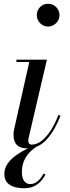

<svg xmlns="http://www.w3.org/2000/svg" viewBox="-20 -776 370 1017"><path d="M124 10Q88 10 69.8 -7.8Q51.5 -25.5 51.5 -63Q51.5 -67 52 -73.8Q52.5 -80.5 53.5 -85L135 -447.5H67V-460H228.5L132 -47Q131 -42.5 130.5 -37.8Q130 -33 130 -29Q130 -21 134.2 -15.5Q138.5 -10 148 -10Q175.5 -10 201.8 -31Q228 -52 250.5 -87.8Q273 -123.5 289 -167L300.5 -163Q272 -88 228.8 -39Q185.5 10 124 10ZM234.5 -635.5Q218 -635.5 204.5 -643.8Q191 -652 183 -665.8Q175 -679.5 175 -696Q175 -712.5 183 -726.2Q191 -740 204.5 -748Q218 -756 234.5 -756Q251 -756 264.8 -748Q278.5 -740 286.8 -726.2Q295 -712.5 295 -696Q295 -679.5 286.8 -665.8Q278.5 -652 264.8 -643.8Q251 -635.5 234.5 -635.5ZM106 221Q80.5 221 57 214.5Q33.5 208 18.2 191.5Q3 175 3 145Q3 115 20.8 90.2Q38.5 65.5 65.8 46Q93 26.5 122.2 13Q151.5 -0.5 174.5 -7.5L178.5 -2Q161.5 7.5 142.2 25.5Q123 43.5 109.5 71Q96 98.5 96 135.5Q96 167.5 108.5 183.2Q121 199 139 199Q157 199 170.8 190.2Q184.5 181.5 194.5 168.5Q204.5 155.5 211 143.5L221 148Q214 162 200.5 179Q187 196 164.2 208.5Q141.5 221 106 221Z"/></svg>

Font: Bodoni Moda 18pt
Style: Italic
Weight: 400
Italic angle: -13°
Designer: Owen Earl
Foundry: indestructible type
Version: Version 2.005